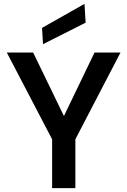

<svg xmlns="http://www.w3.org/2000/svg" viewBox="-20 -971 658 991"><path d="M249 0V-252L15 -700H151L326 -339H294L468 -700H602L369 -252V0ZM202 -743 197 -827 416 -951 422 -854Z"/></svg>

Font: DM Sans 20pt SemiBold
Style: Regular
Weight: 600
Version: Version 4.004;gftools[0.9.30]